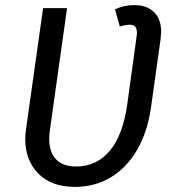

<svg xmlns="http://www.w3.org/2000/svg" viewBox="-20 -721 681 753"><path d="M612 -596Q612 -589 610 -569L572 -298Q558 -202 517 -132Q476 -62 413.5 -25Q351 12 274 12Q182 12 130.5 -40Q79 -92 79 -176Q79 -195 82 -214L149 -689H243L176 -213Q173 -194 173 -177Q173 -124 200 -96Q227 -68 278 -68Q359 -68 410.5 -129.5Q462 -191 479 -311L516 -580Q517 -585 517 -593Q517 -609 510 -616.5Q503 -624 489 -624Q473 -624 450 -617L431 -684Q465 -701 506 -701Q556 -701 584 -673.5Q612 -646 612 -596Z"/></svg>

Font: FiraGO
Style: Italic
Weight: 400
Italic angle: -8°
Designer: bBox Type GmbH
Foundry: bBox Type GmbH
Version: Version 1.001